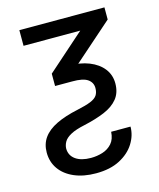

<svg xmlns="http://www.w3.org/2000/svg" viewBox="-114 -627 768 926"><g transform="rotate(-15 270.0 -164.5)"><path d="M71.3 -545.9H496.1V-485.4L218.8 -241.2H168V-302.7L354.5 -467.8H71.3ZM141.6 64.5Q142.1 99.1 169.9 118.9Q197.8 138.7 246.1 138.7Q276.4 138.7 304.4 129.9Q332.5 121.1 351.3 99.9Q370.1 78.6 372.1 42H468.8Q468.8 85.9 443.6 126Q418.5 166 370.1 191.4Q321.8 216.8 251 216.8Q189 216.8 142.6 196.8Q96.2 176.8 71 141.1Q45.9 105.5 45.9 58.6Q45.9 16.1 68.1 -14.9Q90.3 -45.9 134.5 -67.4Q178.7 -88.9 243.2 -102.5Q286.6 -111.8 310.5 -121.6Q334.5 -131.3 344 -145.5Q353.5 -159.7 353.5 -181.6Q353.5 -209.5 330.3 -225.6Q307.1 -241.7 252.9 -241.2H215.8L221.7 -319.3H252.9Q313.5 -319.8 358.2 -302Q402.8 -284.2 427.5 -252.4Q452.1 -220.7 452.1 -178.7Q452.1 -132.3 427.7 -102.3Q403.3 -72.3 359.6 -54Q315.9 -35.6 256.8 -22.5Q210.4 -12.7 185.5 1Q160.6 14.6 151.4 30.8Q142.1 46.9 141.6 64.5Z"/></g></svg>

Font: Inter V
Style: 
Weight: 400
Designer: Rasmus Andersson
Foundry: rsms
Version: Version 4.000;git-a3f224843